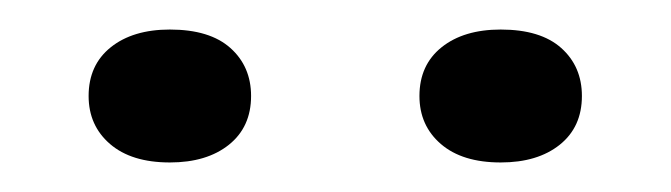

<svg xmlns="http://www.w3.org/2000/svg" viewBox="-20 -873 454 130"><path d="M319 -763Q293 -763 278.5 -775.5Q264 -788 264 -808Q264 -829 279 -841Q294 -853 319 -853Q346 -853 360 -840.5Q374 -828 374 -808Q374 -787 359 -775Q344 -763 319 -763ZM95 -763Q69 -763 54.5 -775.5Q40 -788 40 -808Q40 -829 55 -841Q70 -853 95 -853Q122 -853 136 -840.5Q150 -828 150 -808Q150 -787 135 -775Q120 -763 95 -763Z"/></svg>

Font: Mona Sans Expanded
Style: Regular
Weight: 400
Width: 7
Designer: Deni Anggara
Foundry: GitHub
Version: Version 2.000